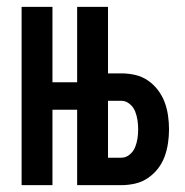

<svg xmlns="http://www.w3.org/2000/svg" viewBox="-20 -540 540 560"><path d="M205 0V-520H295V-326H334Q354 -326 374 -321.5Q394 -317 411 -305.5Q428 -294 440.5 -277.5Q453 -261 460 -242.5Q467 -224 470 -203.5Q473 -183 473 -163Q473 -143 470 -122.5Q467 -102 460 -83Q453 -64 440.5 -48Q428 -32 411 -20.5Q394 -9 374 -4.5Q354 0 334 0ZM334 -80Q347 -80 358 -89Q369 -98 374 -110.5Q379 -123 381 -136Q383 -149 383 -163Q383 -176 381 -189.5Q379 -203 374 -215.5Q369 -228 358 -237Q347 -246 334 -246H295V-80ZM43 0V-520H133V-300H295V-220H133V0Z"/></svg>

Font: Iosevka SS10 Medium
Style: Regular
Weight: 500
Monospace: yes
Designer: Belleve Invis
Foundry: Belleve Invis
Version: Version 28.0.6; ttfautohint (v1.8.4)